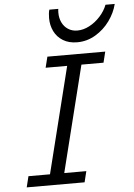

<svg xmlns="http://www.w3.org/2000/svg" viewBox="-62 -995 727 1041"><g transform="rotate(-5 301.5 -474.5)"><path d="M528.8 -696.3 514.2 -637.2H394L250 -59.6H370.1L355.5 0H40.5L55.2 -59.6H172.4L316.4 -637.2H199.2L213.9 -696.3ZM382.3 -759.8Q336.9 -759.8 305.2 -779.3Q273.4 -798.8 257.3 -831.5Q241.2 -864.3 241.2 -903.3Q241.2 -930.2 246.6 -949.2H295.4Q293.9 -941.9 293.9 -928.2Q293.9 -898.9 305.4 -875Q316.9 -851.1 338.4 -837.2Q359.9 -823.2 388.7 -823.2Q421.4 -823.2 454.3 -840.6Q487.3 -857.9 513.4 -887Q539.6 -916 552.2 -949.2H602.5Q590.8 -901.4 559.3 -857.9Q527.8 -814.5 481.7 -787.1Q435.5 -759.8 382.3 -759.8Z"/></g></svg>

Font: Lesson One Light
Style: Italic
Weight: 300
Italic angle: -14°
Designer: But Ko, Victor Gaultney, Annie Olsen, Julie Remington, Don Collingsworth, Eric Hays, Becca Hirsbrunner
Version: Version 1.100